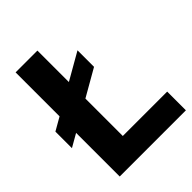

<svg xmlns="http://www.w3.org/2000/svg" viewBox="-210 -853 965 965"><g transform="rotate(-45 272.5 -370.0)"><path d="M2 -270.5V-388L369.5 -598.5V-481ZM71 0V-740H226V-133H541.5V0Z"/></g></svg>

Font: Encode Sans SemiCondensed
Style: Bold
Weight: 700
Width: 4
Designer: Multiple Designers
Foundry: Impallari Type
Version: Version 3.002